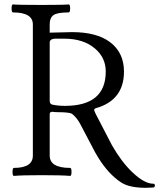

<svg xmlns="http://www.w3.org/2000/svg" viewBox="-20 -812 738 890"><path d="M690.4 57.1Q658.2 58.6 656.7 58.6Q577.6 58.6 540 32.7Q483.4 -4.9 436.5 -79.6Q428.2 -92.8 420.9 -106L351.6 -237.8Q337.4 -264.6 316.4 -282.2Q314.9 -283.7 313.5 -284.7Q299.3 -292 248 -292Q233.9 -292 222.7 -293.9L215.8 -293L212.4 -289.6Q210.4 -287.1 210.4 -282.7V-90.8Q210.4 -33.7 305.2 -33.7Q311.5 -33.7 311.5 -15.1Q311.5 3.4 305.2 3.4Q267.1 0 172.4 0Q82 0 44.4 3.4Q38.1 3.4 38.1 -15.1Q38.1 -33.7 44.4 -33.7Q132.3 -33.7 132.3 -90.8V-698.7Q132.3 -754.4 40 -754.4Q33.7 -754.4 33.7 -773.4Q33.7 -791.5 40 -791.5Q62 -789.1 172.4 -789.1Q276.4 -789.1 298.3 -791.5Q305.2 -791.5 305.2 -773.4Q305.2 -754.4 298.3 -754.4Q245.6 -754.4 228.5 -742.2Q210.4 -730 210.4 -698.7V-660.6L314.5 -663.1Q426.8 -663.1 488.8 -617.7Q554.7 -568.8 554.7 -480.5Q554.7 -347.2 424.3 -310.5Q416.5 -308.1 416.5 -301.3Q416.5 -299.3 424.3 -282.7L499 -138.7Q541.5 -64 591.8 -15.1Q594.7 -12.7 597.2 -10.3Q650.4 39.6 690.4 39.6Q697.8 39.6 697.8 47.4Q697.8 57.1 690.4 57.1ZM470.2 -480.5Q470.2 -544.4 420.9 -586.4Q367.7 -632.8 276.9 -632.8H233.4Q212.4 -630.9 210.4 -617.7V-344.2Q210.4 -329.1 224.1 -326.7Q250.5 -321.3 281.2 -321.3Q470.2 -321.3 470.2 -480.5Z"/></svg>

Font: Junicode
Style: Regular
Weight: 400
Designer: Peter S. Baker
Foundry: Briery Creek Software
Version: Version 0.7.2